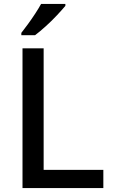

<svg xmlns="http://www.w3.org/2000/svg" viewBox="-20 -1054 576 981"><path d="M95 -93V-807H203V-186H508V-93ZM314 -1024Q299 -1006 272 -977Q245 -948 214 -920Q183 -892 159 -874H89V-886Q104 -905 123 -931Q142 -957 160 -984.5Q178 -1012 190 -1034H314Z"/></svg>

Font: Noto Sans Telugu UI Medium
Style: Regular
Weight: 500
Designer: Jelle Bosma - Monotype Design Team
Foundry: Monotype Imaging Inc.
Version: Version 2.005; ttfautohint (v1.8.4.7-5d5b)